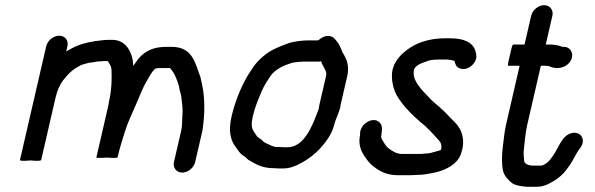

<svg xmlns="http://www.w3.org/2000/svg" viewBox="-20 -649 2298 742"><path d="M209 -511C186.5 -511 163.7 -492.5 158.5 -470L57.2 -31C56.2 -27 69.7 -26.3 97.7 -29C124.4 -26.3 138.2 -27 139.2 -31L195 -273C201.6 -301.5 213.7 -327.1 229.9 -346C244.8 -364 259.2 -379 280 -390L293.9 -398C306.7 -401 322.8 -408 338.2 -408C350.9 -410.2 356.8 -412 369.1 -412C373.3 -412.7 377.3 -413 381.3 -413H394.3C397.4 -413 399.6 -408.3 401.5 -405C409.5 -391.3 409.4 -392.5 411 -377C412.5 -342.3 411.4 -300.6 401.3 -257C400.5 -250.3 398.9 -242.3 396.8 -233L352.5 -41C351.8 -38.3 365.4 -38 393.2 -40C420.1 -38 433.8 -38.3 434.5 -41L436.8 -51C443.8 -81.4 453.1 -108.6 461.9 -138C471.7 -170.7 490.8 -211.3 503.6 -241C515.3 -266.1 530.7 -308.4 544.4 -331C555.3 -349.3 565.2 -371.5 580.7 -384L593.1 -386H638.1L637.9 -385C654.1 -367.7 664.9 -340.2 671.7 -315C673.6 -297 680.1 -287.6 681.6 -267C683.8 -245.5 686.1 -236.8 685.4 -214L684.3 -192C683.4 -173.9 684.3 -161.7 679.8 -142L652.3 -23C647.2 -0.8 662.3 18 684.3 18C706.4 18 729.2 -0.8 734.3 -23L762.5 -145C770.8 -201.5 771.5 -249.4 765.9 -294L761.6 -319C759.6 -331 756.4 -341.1 754.3 -352C734 -403.5 725.8 -468 643 -468H624C574.2 -468 542.2 -453.4 515.7 -423L499.6 -401C498.4 -399 496.9 -396.7 495 -394C494.1 -440.3 470.7 -495 414.3 -495H400.3C381.3 -495 364.9 -491.9 347.1 -490C308.6 -483.8 280.2 -475.6 249.7 -458L235.9 -450L240.5 -470C245.7 -492.5 231.5 -511 209 -511Z M1221.1 -412C1223.5 -403.2 1227.7 -395 1233.1 -386C1237.6 -376.8 1243.3 -369.4 1240 -355L1214.1 -243C1213 -238.3 1212.2 -233.3 1211.6 -228C1211 -225.3 1209.4 -221.3 1206.9 -216C1186.7 -160.6 1154.2 -80 1091.5 -80H1077.5C1072.8 -80 1066.2 -80.3 1057.7 -81H1044.7C1035.8 -82.9 1031.6 -84.5 1022.5 -89C1009.4 -94.8 999.3 -98.4 991.9 -108C986.9 -112 981.1 -116 974.7 -120C970.3 -125.7 967 -132.6 962.1 -139C951.5 -152.7 950.5 -171.1 956.9 -199C965.7 -237.1 977.9 -264.2 991.6 -297C1002.2 -321 1013.2 -337.4 1026.4 -357C1044.7 -382 1076.8 -396.4 1107.7 -406L1118.2 -408C1126.8 -409 1144.8 -411 1153.9 -411H1212.9C1215.6 -411 1218.3 -411.3 1221.1 -412ZM1209.8 -493H1172.8C1147.4 -493 1122 -489 1100.7 -484L1073.4 -474C1063.2 -470 1053.2 -465.7 1043.4 -461C1010.8 -446.4 979.9 -419.3 959.3 -391C951.3 -376.9 938.9 -360.9 930.9 -346C907.7 -303 887.5 -253.5 874.9 -199C862.4 -144.8 869.8 -108.2 890.7 -81C899.8 -69.2 906.5 -56.3 919.1 -48C927.8 -44.1 933.4 -35.9 940.2 -31C967.3 -15.6 991.5 1 1037.8 1C1046.9 1.7 1053.9 2 1058.5 2H1072.5C1101.3 2 1121.7 -7 1145 -19.5C1170.5 -33.2 1196.2 -52.8 1216.1 -74C1238.6 -99.1 1262.9 -129.7 1271.9 -168.5C1275.5 -184.1 1291 -216.5 1294.8 -233C1294.9 -236.3 1295.3 -239.7 1296.1 -243L1322 -355C1330.4 -391.5 1320.8 -417.8 1308.3 -439C1305.3 -443 1303.2 -447 1302.1 -451C1295 -467.3 1291.5 -478 1279.6 -492L1272.4 -500C1266.1 -507.3 1257.1 -510.7 1245.2 -510C1230.8 -509.2 1220.9 -502 1209.8 -493Z M1731.8 -415C1733.1 -415 1734.4 -414.7 1735.6 -414L1736.3 -413C1740 -399.6 1743.4 -389.5 1757.3 -384.5C1781 -375.9 1805 -392.3 1815.3 -410.5C1824 -425.9 1821 -438.4 1817.9 -450C1808.3 -485.5 1772.7 -501 1719.7 -501H1700.7C1654.3 -501 1616.6 -491.7 1582.7 -475C1540.4 -452.7 1490.6 -410.3 1494.8 -350C1495.3 -324.7 1502.5 -300.5 1512.9 -281C1536.3 -240.8 1570 -207.7 1604.9 -177C1633.4 -155.4 1653.7 -130.9 1676.5 -106C1683.8 -98.5 1686.2 -90.2 1685.8 -77L1684.2 -70C1681.9 -68.7 1679.6 -67.7 1677.5 -67L1662.5 -63C1650.6 -59.7 1640.9 -56 1627.9 -56C1621.1 -55.3 1614 -54.7 1606.5 -54H1533.5C1511.9 -54 1495.7 -65.9 1484.1 -74C1473.1 -81.2 1466.8 -92.5 1460 -104C1456.9 -109 1451.8 -116 1453.2 -122C1456.5 -147.1 1459.6 -163.8 1446.3 -176.5C1422.2 -199.3 1375.8 -172.7 1371.9 -138C1372 -131.5 1371.3 -122.7 1369.6 -115C1366.7 -89.7 1374.5 -67.4 1385.5 -50C1397.9 -31.9 1407.7 -16.4 1425.9 -4C1446.4 12.9 1477.2 28 1514.5 28H1568.5C1575.9 28 1583.6 27.7 1591.8 27C1619.4 27 1641.6 21.3 1664.1 17C1703.4 7.7 1748.3 -14.6 1761.7 -55C1775 -93.1 1769.9 -121.1 1761 -143C1749.5 -169.4 1725.7 -187.1 1707 -208C1689.9 -227.2 1666.6 -244.4 1646.7 -263L1624.3 -287C1617.1 -293.7 1610.5 -301 1604.3 -309C1591.5 -325.8 1572.9 -350.3 1580 -381C1590.2 -402.3 1617.7 -406.9 1637.8 -415C1648.4 -418.3 1668.1 -419 1681.7 -419H1700.7C1713 -419 1721.3 -417.5 1731.8 -415Z M2032.8 -588 2007.1 -477H1963.1C1960.5 -477 1956.3 -463.3 1950.7 -436C1943.7 -408.7 1941.5 -395 1944.2 -395H1988.2L1935.6 -167C1929 -138.5 1927.2 -110 1923.4 -84C1918.7 -48.3 1918.5 -14.9 1924.2 12C1928.2 28.9 1945.4 49.3 1959.4 59C1973.5 68.5 1994.8 70.7 2017.1 73H2051.1C2075.1 73 2093 66.6 2110.1 56C2126.8 47.9 2144.4 34.3 2157.2 21C2166.4 11.6 2174 -1.1 2182.8 -12C2196 -31.6 2206.8 -57.6 2221.5 -76C2247.7 -110.3 2223.1 -144.6 2186.9 -134C2150.1 -123.3 2139 -77.3 2116.9 -47C2108.9 -37.1 2104 -26.6 2093.6 -20C2087.8 -15.3 2078.7 -9 2070.1 -9H2037.1C2034.6 -9.7 2032 -10 2029.3 -10C2017.9 -12 2012.8 -14.6 2006.3 -23C2004.7 -32.5 2004.1 -48.3 2003.4 -58L2004.6 -72C2008.2 -101.7 2009.9 -133.8 2017.6 -167L2070.2 -395H2083.2C2086.5 -395 2091.8 -394.7 2099 -394C2100.3 -394 2101.5 -393.7 2102.7 -393C2124.7 -382.1 2154 -383.2 2174 -400.5C2204.8 -427.3 2191.4 -470.1 2156 -468H2153C2140.7 -473.9 2120.7 -477 2102.1 -477H2089.1L2114.7 -588C2119.9 -610.2 2104.8 -629 2082.7 -629C2060.6 -629 2037.9 -610.2 2032.8 -588Z"/></svg>

Font: HoneyBee
Style: BdIt
Weight: 700
Foundry: Cannot Into Space Fonts
Version: Version 0.89